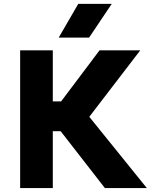

<svg xmlns="http://www.w3.org/2000/svg" viewBox="-20 -956 773 976"><path d="M513.1 0 231.6 -362 485.9 -700H692.9L433.9 -362.2L726.4 0ZM82.4 0V-700H248.4V-440.5H380.6V-289H248.4V0ZM278.4 -764.8 377.9 -936.5H548.1L432.9 -764.8Z"/></svg>

Font: Geologica-Sharp
Style: Regular
Weight: 100
Designer: Sindre Bremnes, Frode Helland
Foundry: Monokrom Skriftforlag AS
Version: Version 1.010;gftools[0.9.28]